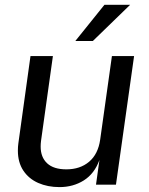

<svg xmlns="http://www.w3.org/2000/svg" viewBox="-20 -754 608 784"><path d="M53 -139Q53 -155 55 -169L104.5 -525H196L147.5 -178.5Q146 -166.5 146 -155.5Q146 -112 172.5 -87.2Q199 -62.5 251 -62.5Q307 -62.5 343.8 -93.5Q380.5 -124.5 389 -183.5L437 -525H527.5L453.5 0H372L386 -100.5Q365.5 -44.5 322 -17.2Q278.5 10 223 10Q174.5 10 136 -7Q97.5 -24 75.2 -57.5Q53 -91 53 -139ZM511.5 -734.5 359 -586.5H287.5L406.5 -734.5Z"/></svg>

Font: 1883 Sans
Style: Italic
Weight: 400
Italic angle: -8°
Designer: 1883 Sans project is a fork of Public Sans.
Version: Version 1.009